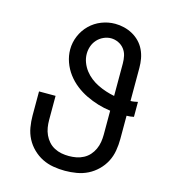

<svg xmlns="http://www.w3.org/2000/svg" viewBox="-111 -832 823 930"><g transform="rotate(15 300.0 -367.5)"><path d="M300 8Q271 8 241.5 3Q212 -2 186 -15Q160 -28 138.5 -49Q117 -70 103.5 -96Q90 -122 85 -151.5Q80 -181 80 -210V-331H163V-210Q163 -191 166 -172.5Q169 -154 177 -136.5Q185 -119 197.5 -105Q210 -91 227 -82Q244 -73 262.5 -69.5Q281 -66 300 -66Q319 -66 337.5 -69.5Q356 -73 373 -82Q390 -91 402.5 -105Q415 -119 423 -136.5Q431 -154 434 -172.5Q437 -191 437 -210V-330Q405 -334 374 -343.5Q343 -353 314 -367Q285 -381 259.5 -401Q234 -421 214.5 -447Q195 -473 184 -504Q173 -535 173 -567Q173 -602 187 -635Q201 -668 226 -692.5Q251 -717 284 -730Q317 -743 352 -743Q375 -743 397.5 -737.5Q420 -732 440 -721Q460 -710 476 -693.5Q492 -677 502 -656Q512 -635 516 -612.5Q520 -590 520 -567V-401Q529 -401 538 -402.5Q547 -404 556 -406V-331Q547 -329 538 -328Q529 -327 520 -327V-210Q520 -181 515 -151.5Q510 -122 496.5 -96Q483 -70 461.5 -49Q440 -28 414 -15Q388 -2 358.5 3Q329 8 300 8ZM437 -404V-567Q437 -586 433 -604.5Q429 -623 417.5 -638Q406 -653 388 -661.5Q370 -670 351 -670Q332 -670 313.5 -661.5Q295 -653 282 -638.5Q269 -624 262.5 -605.5Q256 -587 256 -567Q256 -545 264 -524Q272 -503 285.5 -485.5Q299 -468 316.5 -454.5Q334 -441 353.5 -431.5Q373 -422 394.5 -415Q416 -408 437 -404Z"/></g></svg>

Font: Zed Mono Extended
Style: Regular
Weight: 400
Width: 7
Monospace: yes
Designer: Belleve Invis
Foundry: Belleve Invis
Version: Version 1.0.0; ttfautohint (v1.8.4)